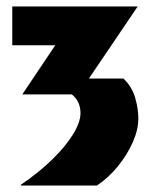

<svg xmlns="http://www.w3.org/2000/svg" viewBox="-20 -574 468 594"><path d="M408 -207Q408 -173 391 -134.5Q374 -96 345.5 -60.5Q317 -25 280 0H45L44 -2Q100 -40 141.5 -80.5Q183 -121 206 -158.5Q229 -196 229 -224Q229 -261 202 -282H49L151 -434H18V-554H406L255 -331H362Q388 -306 398 -272Q408 -238 408 -207Z"/></svg>

Font: Tac One
Style: Regular
Weight: 400
Designer: Oluseyi Olusanya, David Udoh, Eyiyemi Adegbite, Mirko Velimirović
Version: Version 1.003; ttfautohint (v1.8.4.7-5d5b)